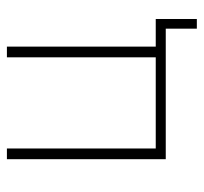

<svg xmlns="http://www.w3.org/2000/svg" viewBox="-37 -463 590 556"><g transform="rotate(-90 258.0 -185.0)"><path d="M401 -29V-460H370V-29H106V-460H75V0H453V90H481V-29Z"/></g></svg>

Font: Jost ExtraLight
Style: Regular
Weight: 250
Version: Version 3.710